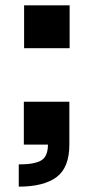

<svg xmlns="http://www.w3.org/2000/svg" viewBox="-20 -540 350 717"><path d="M159 0H239Q239 86 191 121.5Q143 157 50 157V74Q109 74 134 59Q159 44 159 0ZM69 -160H239V0H69ZM70 -520H240V-360H70Z"/></svg>

Font: Uncut Sans VF
Style: Regular
Weight: 400
Designer: Kasper Nordkvist
Foundry: Uncut Type
Version: Version 1.100;FEAKit 1.0